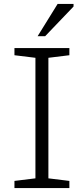

<svg xmlns="http://www.w3.org/2000/svg" viewBox="-20 -950 424 970"><path d="M330.5 -36V0H53V-36L159 -49V-658L53 -671V-707H330.5V-671L224.5 -658V-49ZM170 -767 271 -930H351.5V-917L208 -767Z"/></svg>

Font: Newsreader Caption Light
Style: Regular
Weight: 300
Designer: Hugues Gentile
Foundry: Production Type
Version: Version 1.001